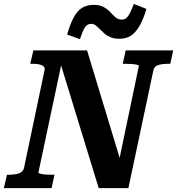

<svg xmlns="http://www.w3.org/2000/svg" viewBox="-48 -970 913 990"><path d="M-28 0 -12 -69H-1Q18 -69 34.5 -72Q51 -75 62 -83Q73 -91 76 -105L181 -605Q185 -620 177 -627.5Q169 -635 154.5 -638Q140 -641 119 -641H108L124 -710H401L578 -126L558 -104L668 -630Q669 -634 657.5 -636.5Q646 -639 630 -640Q614 -641 598 -641H585L600 -710H845L830 -641H819Q790 -641 769 -635Q748 -629 743 -608L614 0H461L255 -672L275 -670L150 -80Q150 -77 160.5 -74Q171 -71 188 -70Q205 -69 220 -69H233L218 0ZM567 -770Q541 -770 522 -778Q503 -786 490 -797.5Q477 -809 466.5 -820Q456 -831 445.5 -839Q435 -847 422 -847Q401 -847 389.5 -828.5Q378 -810 364 -768L298 -792Q314 -847 332.5 -881Q351 -915 376 -930Q401 -945 436 -945Q461 -945 478.5 -937.5Q496 -930 509 -918.5Q522 -907 532 -895.5Q542 -884 553.5 -876.5Q565 -869 580 -869Q595 -869 604.5 -878Q614 -887 623 -905Q632 -923 642 -950L707 -924Q690 -867 669.5 -833Q649 -799 624.5 -784.5Q600 -770 567 -770Z"/></svg>

Font: Roboto Serif SemiBold
Style: Italic
Weight: 600
Italic angle: -10°
Version: Version 1.007